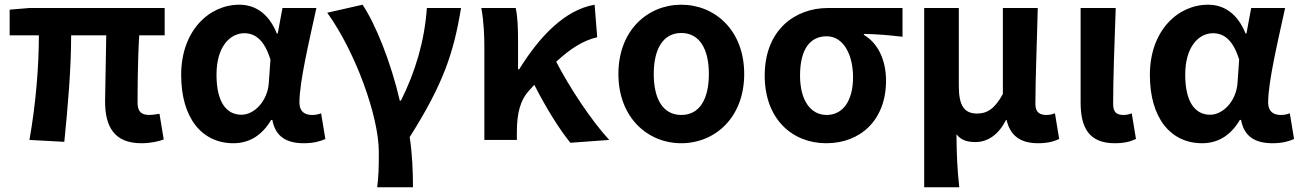

<svg xmlns="http://www.w3.org/2000/svg" viewBox="-20 -594 5520 815"><path d="M580 14C620 14 654 6 675 -2L657 -111C639 -108 625 -106 615 -106C582 -106 564 -118 564 -158C564 -191 564 -337 571 -444H679V-560H104L21 -553V-444H145C145 -312 132 -152 105 0L253 8C268 -141 282 -303 282 -444H431C430 -342 426 -204 426 -164C426 -55 466 14 580 14Z M971 14C1038 14 1092 -19 1131 -85H1136C1149 -14 1196 14 1270 14C1312 14 1342 5 1361 -4L1343 -113C1330 -108 1317 -106 1305 -106C1274 -106 1251 -120 1251 -159C1251 -248 1294 -426 1323 -560H1179L1159 -452H1155C1120 -539 1061 -574 996 -574C867 -574 749 -463 749 -276C749 -93 837 14 971 14ZM1005 -107C940 -107 899 -162 899 -277C899 -398 958 -453 1017 -453C1065 -453 1103 -422 1128 -341L1121 -242C1116 -167 1061 -107 1005 -107Z M1581 201H1733C1733 138 1730 57 1719 -12C1862 -238 1906 -370 1937 -560H1792C1782 -419 1743 -289 1682 -167H1677C1639 -331 1574 -492 1519 -574L1369 -540C1487 -377 1588 -102 1588 51C1588 124 1587 153 1581 201Z M2401 12 2566 0C2488 -85 2398 -222 2341 -332C2404 -390 2456 -422 2515 -436L2504 -574C2376 -552 2268 -436 2184 -300H2179V-423C2179 -475 2177 -526 2169 -560H2023C2034 -503 2036 -437 2036 -393V0H2174V-33C2174 -114 2188 -169 2228 -212L2248 -234C2299 -134 2354 -46 2401 12Z M2872 14C3014 14 3139 -94 3139 -280C3139 -466 3014 -574 2872 -574C2730 -574 2605 -466 2605 -280C2605 -94 2730 14 2872 14ZM2872 -106C2794 -106 2755 -174 2755 -280C2755 -385 2794 -454 2872 -454C2950 -454 2989 -385 2989 -280C2989 -174 2950 -106 2872 -106Z M3487 14C3634 14 3741 -86 3741 -251C3741 -341 3706 -411 3647 -446V-450C3706 -449 3749 -445 3811 -438V-560H3494C3356 -560 3226 -468 3226 -273C3226 -88 3344 14 3487 14ZM3489 -106C3421 -106 3376 -168 3376 -273C3376 -390 3422 -440 3489 -440C3561 -440 3601 -361 3601 -266C3601 -165 3557 -106 3489 -106Z M3903 201H4052C4043 120 4041 66 4040 -24C4061 3 4089 9 4121 9C4173 9 4219 -23 4250 -84H4253C4268 -18 4312 14 4386 14C4429 14 4454 6 4476 -4L4458 -113C4445 -108 4433 -106 4423 -106C4393 -106 4375 -117 4375 -153C4375 -258 4382 -423 4385 -560H4237V-195C4202 -131 4169 -112 4128 -112C4073 -112 4050 -145 4050 -229V-560H3903Z M4712 14C4755 14 4780 6 4802 -4L4784 -113C4772 -108 4759 -106 4750 -106C4720 -106 4705 -117 4705 -153C4705 -258 4711 -423 4716 -560H4567V-159C4567 -54 4601 14 4712 14Z M5083 14C5150 14 5204 -19 5243 -85H5248C5261 -14 5308 14 5382 14C5424 14 5454 5 5473 -4L5455 -113C5442 -108 5429 -106 5417 -106C5386 -106 5363 -120 5363 -159C5363 -248 5406 -426 5435 -560H5291L5271 -452H5267C5232 -539 5173 -574 5108 -574C4979 -574 4861 -463 4861 -276C4861 -93 4949 14 5083 14ZM5117 -107C5052 -107 5011 -162 5011 -277C5011 -398 5070 -453 5129 -453C5177 -453 5215 -422 5240 -341L5233 -242C5228 -167 5173 -107 5117 -107Z"/></svg>

Font: Noto Sans Mono CJK TC
Style: Bold
Weight: 700
Designer: Ryoko NISHIZUKA 西塚涼子 (kana, bopomofo & ideographs); Paul D. Hunt (Latin, Greek & Cyrillic); Sandoll Communications 산돌커뮤니
Foundry: Adobe
Version: Version 2.004;hotconv 1.0.118;makeotfexe 2.5.65603